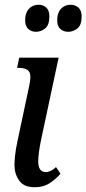

<svg xmlns="http://www.w3.org/2000/svg" viewBox="-20 -779 364 809"><path d="M132 -645Q112 -645 99 -657Q86 -669 86 -694Q86 -725 102 -742Q118 -759 142 -759Q162 -759 175 -747Q188 -735 188 -710Q188 -673 170 -659Q152 -645 132 -645ZM268 -645Q247 -645 234 -657Q221 -669 221 -694Q221 -725 237 -742Q253 -759 277 -759Q297 -759 310.5 -747Q324 -735 324 -710Q324 -673 306 -659Q288 -645 268 -645ZM127 10Q80 10 60.5 -18.5Q41 -47 41 -83Q41 -98 43.5 -123.5Q46 -149 54 -186L103 -417Q108 -439 108 -454Q108 -477 95 -485Q82 -493 60 -493H52L61 -536H227L154 -194Q148 -166 144.5 -141Q141 -116 141 -99Q141 -54 173 -54Q194 -54 216 -75L235 -47Q216 -25 189.5 -7.5Q163 10 127 10Z"/></svg>

Font: Noto Serif ExtraCondensed Medium
Style: Italic
Weight: 500
Width: 2
Italic angle: -12°
Designer: Monotype Design Team
Foundry: Monotype Imaging Inc.
Version: Version 2.013; ttfautohint (v1.8.4.7-5d5b)